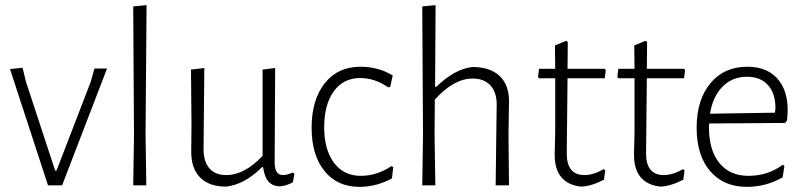

<svg xmlns="http://www.w3.org/2000/svg" viewBox="-20 -722 3139 748"><path d="M68 -458 81 -404 195 -57H200L333 -402L348 -455H397L222 0H167L19 -453Z M551 -702 547 -198 550 0H499L502 -195L499 -697Z M861 5Q795 5 760 -30Q725 -65 725 -131L726 -240L724 -451L776 -457L773 -141Q773 -93 795.5 -66.5Q818 -40 861 -40Q933 -40 1003 -115V-451L1052 -457L1050 -89Q1050 -40 1082 -40Q1100 -40 1120 -50L1127 -45L1121 -12Q1097 2 1070 4Q1041 3 1025.5 -15Q1010 -33 1005 -71H1001Q933 -3 861 5Z M1384 -462Q1454 -462 1510 -428L1500 -383L1492 -382Q1440 -418 1383 -418Q1318 -418 1280.5 -366.5Q1243 -315 1243 -226Q1243 -139 1281 -88Q1319 -37 1385 -37Q1449 -37 1505 -75L1512 -71L1507 -27Q1446 6 1380 6Q1294 6 1244 -56Q1194 -118 1194 -224Q1194 -333 1245 -397.5Q1296 -462 1384 -462Z M1820 -461Q1890 -461 1927 -425.5Q1964 -390 1963 -325L1961 -197L1963 0H1911L1915 -315Q1915 -363 1890.5 -389.5Q1866 -416 1821 -416Q1748 -416 1674 -334L1673 -198L1676 0H1625L1628 -195L1625 -697L1677 -702L1675 -384H1680Q1751 -453 1820 -461Z M2243 5Q2141 -7 2141 -119L2143 -209V-417H2080L2076 -422L2080 -454H2143L2142 -545L2186 -563L2192 -558L2191 -454H2336L2340 -449L2336 -417H2191L2188 -124Q2188 -40 2257 -40Q2292 -40 2332 -63L2338 -58L2333 -22Q2283 4 2243 5Z M2552 5Q2450 -7 2450 -119L2452 -209V-417H2389L2385 -422L2389 -454H2452L2451 -545L2495 -563L2501 -558L2500 -454H2645L2649 -449L2645 -417H2500L2497 -124Q2497 -40 2566 -40Q2601 -40 2641 -63L2647 -58L2642 -22Q2592 4 2552 5Z M2890 6Q2799 6 2746.5 -55.5Q2694 -117 2694 -224Q2694 -333 2747.5 -397.5Q2801 -462 2891 -462Q2975 -462 3016.5 -406Q3058 -350 3046 -252L3038 -243L2743 -241Q2742 -236 2742 -226Q2742 -137 2782.5 -87Q2823 -37 2896 -37Q2972 -37 3029 -80L3036 -76L3029 -31Q2964 6 2890 6ZM2890 -423Q2833 -423 2795 -384.5Q2757 -346 2746 -279L2999 -283L3001 -300Q3001 -358 2972 -390.5Q2943 -423 2890 -423Z"/></svg>

Font: Alegreya Sans SC Light
Style: Regular
Weight: 300
Designer: Juan Pablo del Peral
Foundry: Huerta Tipografica
Version: Version 2.007